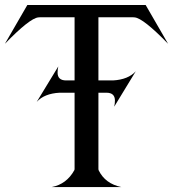

<svg xmlns="http://www.w3.org/2000/svg" viewBox="-59 -758 701 778"><path d="M150.4 0Q210.9 -11.7 242.2 -68.4L243.2 -72.3V-382.3H186H182.1Q120.6 -378.9 89.8 -345.2L177.2 -488.8Q174.3 -476.6 174.3 -463.9Q174.3 -432.1 209 -432.1H211.4H213.4H243.2V-688H103L96.2 -687.5Q61.5 -684.1 -39.1 -580.6L51.8 -737.8H531.2L622.1 -580.6Q521.5 -684.1 486.8 -687.5L480 -688H339.8V-432.1H395H398.9Q460.4 -435.5 491.2 -469.2L403.8 -325.7Q406.7 -337.9 406.7 -350.6Q406.7 -382.3 372.1 -382.3H369.6H367.7H339.8V-72.3L340.8 -67.9Q367.2 -13.7 432.6 0Z"/></svg>

Font: Modern Antiqua
Style: Regular
Weight: 500
Version: Version 1.0